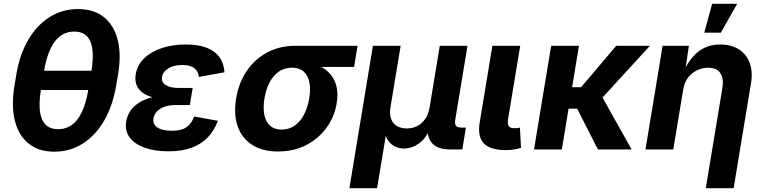

<svg xmlns="http://www.w3.org/2000/svg" viewBox="-20 -787 4024 1011"><path d="M266.1 11.7Q184.2 11.7 131.2 -30.6Q78.1 -73 58.4 -150.8Q38.7 -228.6 56 -335L65.6 -392.5Q82.9 -498.5 128.2 -576.3Q173.5 -654.1 240.7 -696.7Q307.8 -739.3 390.6 -739.3Q473.7 -739.3 527 -696.8Q580.2 -654.3 599.8 -576.5Q619.5 -498.7 601.3 -392.5L591.4 -335Q573.2 -228 527.4 -150Q481.5 -72.1 414.6 -30.2Q347.6 11.7 266.1 11.7ZM285.9 -106.7Q348.8 -106.7 388.5 -159.4Q428.2 -212.1 445 -315L461.3 -412.6Q478.1 -515.4 456 -568.1Q433.8 -620.8 370.9 -620.8Q308.1 -620.8 268.5 -568.1Q228.8 -515.4 212 -412.6L195.7 -315Q178.7 -211.2 201.3 -159Q223.9 -106.7 285.9 -106.7ZM170.8 -313.2 187.8 -414.4H485.7L468.8 -313.2Z M866 9.8Q795.2 9.8 742.2 -9.1Q689.3 -27.9 662.8 -63.3Q636.3 -98.7 644.7 -148.5Q649.4 -176.8 665.6 -201.7Q681.9 -226.5 710.6 -245.3Q739.3 -264.1 781.6 -274.9Q824 -285.8 880.9 -285.8H988.2L979.7 -233.7H903.7Q870.2 -233.7 845.5 -224.7Q820.8 -215.8 806.3 -200.2Q791.8 -184.5 788.2 -164.3Q783.2 -134.7 807.4 -116.7Q831.5 -98.6 884.6 -98.6Q919.2 -98.6 941.8 -106.9Q964.4 -115.2 978.6 -131.9Q992.9 -148.6 1002.2 -173.6L1127.6 -150.9Q1108 -99 1073.5 -63.1Q1039 -27.1 987.7 -8.7Q936.5 9.8 866 9.8ZM877.5 -264.4Q824.6 -264.4 787.6 -273.9Q750.5 -283.3 728.2 -300.9Q705.9 -318.5 697.8 -342.5Q689.7 -366.5 694.6 -395.4Q703.2 -446.2 740.2 -481.2Q777.2 -516.2 833.9 -534.5Q890.5 -552.7 958.1 -552.7Q1023.2 -552.7 1067.5 -535.9Q1111.7 -519 1135.4 -486.4Q1159.1 -453.8 1161.9 -406.2L1027.1 -382Q1024.6 -411.3 1003.2 -428Q981.8 -444.8 939.8 -444.8Q894.4 -444.8 865.6 -426.5Q836.9 -408.2 833.1 -381Q829 -355.2 851.9 -339.6Q874.8 -324 918.6 -324H994.6L984.7 -264.4Z M1444.1 10.7Q1361.8 10.7 1307.6 -24.2Q1253.5 -59.1 1231.5 -121.9Q1209.6 -184.8 1223.3 -268.7Q1237.2 -352.5 1280 -414.7Q1322.8 -477 1388.4 -511.5Q1454 -545.9 1536.2 -545.9H1862.7L1844.5 -434.5H1606.3L1517.1 -430.6Q1478 -430.6 1448.4 -410.1Q1418.7 -389.6 1399.7 -353.4Q1380.7 -317.1 1372.5 -269Q1364.7 -221.5 1371.6 -184.4Q1378.5 -147.2 1401.3 -125.9Q1424 -104.6 1463.1 -104.6Q1502.2 -104.6 1531.8 -125.7Q1561.5 -146.8 1581 -183.9Q1600.4 -221.1 1608.2 -269Q1616.4 -317.6 1609 -353.8Q1601.7 -390.1 1578.8 -410.4Q1556 -430.6 1517.1 -430.6L1523.1 -466.1Q1582.5 -466.1 1629.3 -452Q1676 -438 1706.7 -409.8Q1737.4 -381.7 1749.8 -340.1Q1762.1 -298.5 1752.8 -242.9Q1741.2 -171.6 1699.2 -114.1Q1657.1 -56.6 1591.8 -22.9Q1526.5 10.7 1444.1 10.7Z M1819.7 204.1 1943.7 -545.9H2089.6L2036.3 -223.3Q2030.1 -185.2 2039.6 -160.2Q2049.1 -135.2 2070.7 -123Q2092.2 -110.7 2121.5 -110.7Q2151.9 -110.7 2176.9 -123.3Q2202 -135.9 2219.1 -160.9Q2236.2 -185.9 2242.4 -223.3L2295.8 -545.9H2441.7L2376.8 -154.4Q2373.5 -133.9 2381.5 -124.4Q2389.6 -115 2411.5 -115H2433.3L2414.3 0H2352.4Q2281.8 0 2252.6 -35.9Q2223.4 -71.8 2234.7 -139.7L2243 -189H2267Q2258.2 -134.6 2240.1 -98.7Q2222 -62.9 2199.2 -42.5Q2176.3 -22 2152.4 -13.4Q2128.4 -4.8 2107.8 -4.8Q2086.3 -4.8 2064.8 -13.4Q2043.3 -22 2027 -42.6Q2010.7 -63.1 2004.4 -98.8Q1998 -134.6 2006.8 -189H2030.7L1965.6 204.1Z M2644.2 3.4Q2560.5 3.4 2527.2 -32.6Q2493.9 -68.6 2505.8 -141.7L2572.6 -545.9H2719.3L2655.6 -161.8Q2651.3 -135.8 2658.5 -123.8Q2665.6 -111.9 2687.9 -111.9Q2699.7 -111.9 2706.3 -112.7Q2713 -113.6 2717.7 -115.3L2723.4 -8.3Q2711.8 -4.6 2691.1 -0.6Q2670.3 3.4 2644.2 3.4Z M3028.6 -545.9 2938.3 0H2791.9L2882.2 -545.9ZM3402.2 -545.9 3098.9 -214.9H2936.6L2955 -327.9H3039.9L3224.9 -545.9ZM3128.4 0 3016.4 -220.3 3140.2 -295.6 3305.8 0Z M3577.6 -316.1 3525.2 0H3378.8L3469.1 -545.9H3607.4L3587.2 -409.6H3578.4Q3600.7 -455.6 3628.1 -487.5Q3655.4 -519.3 3691 -536Q3726.5 -552.7 3772.1 -552.7Q3828.8 -552.7 3868.9 -528.1Q3909 -503.4 3927 -457.3Q3945 -411.3 3934.3 -347.2L3843 204.1H3696.4L3783.5 -321.7Q3792.2 -373 3773.2 -401.7Q3754.2 -430.4 3708.6 -430.4Q3678 -430.4 3650.1 -416.9Q3622.2 -403.3 3602.9 -378Q3583.5 -352.6 3577.6 -316.1ZM3688.5 -615.1 3729.9 -767.1H3861.8L3775.7 -615.1Z"/></svg>

Font: Inter Variable
Style: Italic
Weight: 400
Italic angle: -9.39999°
Designer: Rasmus Andersson
Foundry: rsms
Version: Version 4.001;git-9221beed3